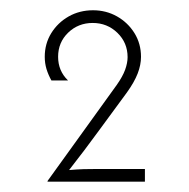

<svg xmlns="http://www.w3.org/2000/svg" viewBox="-20 -816 373 378"><path d="M73.6 -458.3V-459.7L209.7 -648.6Q221.5 -665.3 226.4 -678.8Q231.2 -692.4 231.2 -703.5Q231.2 -731.9 211.1 -751.4Q191 -770.8 162.5 -770.8Q134 -770.8 114.2 -751.7Q94.4 -732.6 94.4 -704.2Q94.4 -676.4 113.9 -657.6H81.2Q75 -668.8 71.5 -680.2Q68.1 -691.7 68.1 -704.2Q68.1 -729.9 80.9 -750.7Q93.8 -771.5 115.3 -783.7Q136.8 -795.8 163.2 -795.8Q188.9 -795.8 210.4 -783.7Q231.9 -771.5 244.8 -750.7Q257.6 -729.9 257.6 -704.2Q257.6 -688.2 251 -671.2Q244.4 -654.2 229.9 -634Q202.1 -596.5 174.3 -558.3Q146.5 -520.1 116 -481.2Q131.9 -482.6 144.8 -483Q157.6 -483.3 170.1 -483.3H265.3V-458.3Z"/></svg>

Font: Afacad Flux Thin
Style: Regular
Weight: 250
Designer: Kristian Moeller
Foundry: Dicotype
Version: Version 1.100